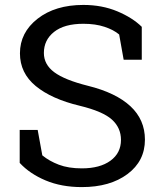

<svg xmlns="http://www.w3.org/2000/svg" viewBox="-20 -741 649 771"><path d="M549.3 -501H476.6L458.5 -602.5Q436.5 -621.1 399.9 -633.3Q363.3 -645.5 314.9 -645.5Q238.3 -645.5 197.3 -613Q156.2 -580.6 156.2 -528.3Q156.2 -481.9 198 -450.9Q239.7 -419.9 333 -396.5Q445.3 -368.7 503.7 -314.5Q562 -260.3 562 -180.2Q562 -94.2 491.9 -42Q421.9 10.3 308.6 10.3Q226.6 10.3 162.8 -16.6Q99.1 -43.5 59.1 -86.9V-219.2H131.3L149.9 -117.2Q177.7 -94.2 216.3 -79.6Q254.9 -64.9 308.6 -64.9Q381.3 -64.9 423.6 -95.7Q465.8 -126.5 465.8 -179.2Q465.8 -228 429.2 -261Q392.6 -293.9 299.8 -316.4Q187 -343.3 123.5 -395.5Q60.1 -447.8 60.1 -526.9Q60.1 -610.4 130.9 -665.8Q201.7 -721.2 314.9 -721.2Q389.6 -721.2 450.9 -695.6Q512.2 -669.9 549.3 -633.3Z"/></svg>

Font: TypoPRO Roboto Slab
Style: Regular
Weight: 400
Designer: Google
Version: Version 1.100263; 2013; ttfautohint (v0.94.20-1c74) -l 8 -r 